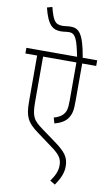

<svg xmlns="http://www.w3.org/2000/svg" viewBox="-113 -949 665 1175"><g transform="rotate(10 220.0 -362.0)"><path d="M440 -587V-622H350C325 -771 295 -797 244 -797C227 -797 209 -793 193 -793C146 -793 134 -818 113 -896L81 -887C108 -778 141 -758 191 -758C208 -758 223 -762 241 -762C281 -762 294 -726 315 -622H0V-587H73V-308C73 -247 78 -225 89 -199C102 -170 129 -145 161 -122L249 -57C310 -14 325 11 325 52C325 91 307 122 285 153L317 172C343 133 363 97 363 51C363 -5 339 -36 272 -85L187 -147C122 -194 110 -214 110 -310V-587H317V-353C317 -300 312 -281 296 -263C283 -247 261 -237 239 -231L249 -196C286 -206 316 -222 332 -248C349 -275 353 -297 353 -355V-587Z"/></g></svg>

Font: Noto Sans Condensed ExtraLight
Style: Regular
Weight: 200
Width: 3
Designer: Monotype Design Team
Foundry: Monotype Imaging Inc.
Version: Version 2.013